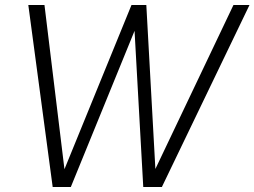

<svg xmlns="http://www.w3.org/2000/svg" viewBox="-20 -745 1014 765"><path d="M910.2 -725.1H974.1L625 0H550.8L516.1 -622.1L262.2 0H189.9L92.8 -725.1H157.2L236.8 -70.8L503.9 -725.1H558.1H563L599.1 -71.8Z"/></svg>

Font: Stilu Light
Style: Italic
Weight: 300
Italic angle: -10°
Designer: Genilson Lima Santos
Foundry: Genilson Lima Santos
Version: Version 1.200;PS 001.200;hotconv 1.0.88;makeotf.lib2.5.64775